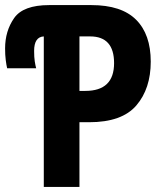

<svg xmlns="http://www.w3.org/2000/svg" viewBox="-32 -734 652 754"><path d="M280 0V-254H318Q447 -254 503.5 -320Q560 -386 560 -492Q560 -599 502.5 -656.5Q445 -714 327 -714H161Q59 -714 23.5 -663Q-12 -612 -12 -544Q-12 -518 -9.5 -498.5Q-7 -479 -4 -466H110Q107 -477 104.5 -493Q102 -509 102 -534Q102 -589 140 -591V0ZM280 -591H322Q416 -591 416 -486Q416 -377 303 -377H280Z"/></svg>

Font: Noto Sans Mono UI
Style: Bold
Weight: 700
Designer: Monotype Design team
Foundry: Monotype Imaging Inc.
Version: 1.000